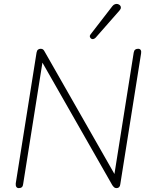

<svg xmlns="http://www.w3.org/2000/svg" viewBox="-20 -962 772 988"><path d="M77 6Q68 6 64 -0.5Q60 -7 61 -18L168 -691Q170 -702 175.5 -706.5Q181 -711 189 -711Q197 -711 201.5 -707.5Q206 -704 210 -696L583 -42H565L668 -691Q670 -702 675.5 -706.5Q681 -711 691 -711Q700 -711 704 -704.5Q708 -698 706 -687L599 -14Q598 -4 593 1Q588 6 580 6Q572 6 567.5 2Q563 -2 558 -9L185 -663H202L99 -14Q98 -4 92.5 1Q87 6 77 6ZM472 -768Q466 -762 459.5 -761Q453 -760 448.5 -763.5Q444 -767 442.5 -773Q441 -779 446 -785L558 -930Q564 -938 572 -940.5Q580 -943 586.5 -941Q593 -939 597.5 -934.5Q602 -930 602 -923Q602 -916 595 -908Z"/></svg>

Font: Nunito ExtraLight
Style: Italic
Weight: 200
Italic angle: -9°
Designer: Vernon Adams
Foundry: Vernon Adams
Version: Version 3.602